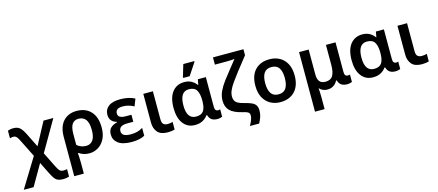

<svg xmlns="http://www.w3.org/2000/svg" viewBox="-64 -1485 5552 2435"><g transform="rotate(-15 2712.5 -267.5)"><path d="M14 241 249 -142 135 -371Q117 -408 101 -425.5Q85 -443 61 -443Q52 -443 39.5 -441.5Q27 -440 14 -435V-535Q30 -540 45.5 -544Q61 -548 87 -548Q140 -548 170.5 -522Q201 -496 232 -434L325 -247L483 -542H612L379 -140L481 65Q499 102 516 118.5Q533 135 564 135Q588 135 612 130V228Q594 233 575.5 236.5Q557 240 529 240Q487 240 461 227Q435 214 415.5 185Q396 156 372 108L302 -34L143 241Z M677 240V-274Q677 -409 742.5 -480.5Q808 -552 919 -552Q1036 -552 1104.5 -478.5Q1173 -405 1173 -266Q1173 -177 1140.5 -115.5Q1108 -54 1054.5 -22Q1001 10 938 10Q899 10 865.5 -1Q832 -12 804 -31H797Q799 -10 801 27.5Q803 65 803 101V240ZM925 -92Q980 -92 1012 -134.5Q1044 -177 1044 -266Q1044 -363 1011 -406.5Q978 -450 916 -450Q860 -450 832 -408.5Q804 -367 804 -278V-137Q827 -115 859 -103.5Q891 -92 925 -92Z M1496 10Q1377 10 1319 -34Q1261 -78 1261 -149Q1261 -209 1294 -238.5Q1327 -268 1379 -280V-285Q1284 -311 1284 -403Q1284 -472 1336.5 -512Q1389 -552 1493 -552Q1546 -552 1596.5 -541Q1647 -530 1681 -510L1645 -417Q1573 -456 1500 -456Q1449 -456 1426.5 -438.5Q1404 -421 1404 -390Q1404 -354 1431 -339.5Q1458 -325 1503 -325H1579V-233H1504Q1444 -233 1417 -214.5Q1390 -196 1390 -159Q1390 -122 1420 -104.5Q1450 -87 1507 -87Q1555 -87 1592.5 -96.5Q1630 -106 1667 -129V-26Q1603 10 1496 10Z M1970 10Q1875 10 1834 -39Q1793 -88 1793 -163V-542H1919V-176Q1919 -126 1939.5 -109Q1960 -92 1991 -92Q2011 -92 2027 -94.5Q2043 -97 2060 -102V-2Q2043 3 2019 6.5Q1995 10 1970 10Z M2326 10Q2230 10 2173.5 -63.5Q2117 -137 2117 -269Q2117 -407 2175 -479.5Q2233 -552 2331 -552Q2388 -552 2427.5 -529Q2467 -506 2492 -471H2496L2509 -542H2614V-152Q2614 -120 2626 -107.5Q2638 -95 2655 -95Q2662 -95 2671 -97Q2680 -99 2684 -100V-3Q2676 1 2657 5.5Q2638 10 2621 10Q2576 10 2547.5 -8Q2519 -26 2504 -72H2495Q2472 -37 2429.5 -13.5Q2387 10 2326 10ZM2367 -90Q2437 -90 2465.5 -132Q2494 -174 2494 -264V-270Q2494 -357 2466 -403Q2438 -449 2365 -449Q2305 -449 2275.5 -403Q2246 -357 2246 -268Q2246 -90 2367 -90ZM2334 -606V-619L2381 -776H2525V-766L2419 -606Z M2994 202Q3014 166 3026.5 133Q3039 100 3039 78Q3039 58 3032.5 46Q3026 34 3006.5 25.5Q2987 17 2948 8Q2837 -18 2789 -66.5Q2741 -115 2741 -197Q2741 -260 2768.5 -319Q2796 -378 2841.5 -438.5Q2887 -499 2942 -567L3025 -671Q3016 -669 2993.5 -667.5Q2971 -666 2945.5 -665.5Q2920 -665 2899 -665H2766V-760H3166V-681L3028 -506Q2974 -436 2939 -386Q2904 -336 2887 -295.5Q2870 -255 2870 -217Q2870 -186 2881.5 -163.5Q2893 -141 2923.5 -124.5Q2954 -108 3011 -95Q3068 -81 3101 -64Q3134 -47 3148 -21.5Q3162 4 3162 43Q3162 87 3149 125Q3136 163 3115 202Z M3708 -272Q3708 -137 3638 -63.5Q3568 10 3448 10Q3374 10 3316 -23Q3258 -56 3225 -119Q3192 -182 3192 -272Q3192 -407 3261.5 -479.5Q3331 -552 3451 -552Q3526 -552 3584 -519.5Q3642 -487 3675 -424.5Q3708 -362 3708 -272ZM3321 -272Q3321 -186 3351.5 -139Q3382 -92 3450 -92Q3518 -92 3548.5 -139Q3579 -186 3579 -272Q3579 -358 3548.5 -404Q3518 -450 3449 -450Q3382 -450 3351.5 -404Q3321 -358 3321 -272Z M3838 240V-542H3964V-213Q3964 -92 4065 -92Q4135 -92 4163 -139.5Q4191 -187 4191 -277V-542H4317V-152Q4317 -120 4329.5 -107.5Q4342 -95 4358 -95Q4365 -95 4374.5 -97Q4384 -99 4388 -100V-3Q4380 1 4360.5 5.5Q4341 10 4325 10Q4280 10 4250.5 -8Q4221 -26 4206 -73H4199Q4154 10 4065 10Q4031 10 4005 -2Q3979 -14 3962 -34H3959Q3961 -18 3962.5 17Q3964 52 3964 84V240Z M4664 10Q4568 10 4511.5 -63.5Q4455 -137 4455 -269Q4455 -407 4513 -479.5Q4571 -552 4669 -552Q4726 -552 4765.5 -529Q4805 -506 4830 -471H4834L4847 -542H4952V-152Q4952 -120 4964 -107.5Q4976 -95 4993 -95Q5000 -95 5009 -97Q5018 -99 5022 -100V-3Q5014 1 4995 5.5Q4976 10 4959 10Q4914 10 4885.5 -8Q4857 -26 4842 -72H4833Q4810 -37 4767.5 -13.5Q4725 10 4664 10ZM4705 -90Q4775 -90 4803.5 -132Q4832 -174 4832 -264V-270Q4832 -357 4804 -403Q4776 -449 4703 -449Q4643 -449 4613.5 -403Q4584 -357 4584 -268Q4584 -90 4705 -90Z M5307 10Q5212 10 5171 -39Q5130 -88 5130 -163V-542H5256V-176Q5256 -126 5276.5 -109Q5297 -92 5328 -92Q5348 -92 5364 -94.5Q5380 -97 5397 -102V-2Q5380 3 5356 6.5Q5332 10 5307 10Z"/></g></svg>

Font: Noto Sans SemiBold
Style: Regular
Weight: 600
Designer: Monotype Design Team
Foundry: Monotype Imaging Inc.
Version: Version 2.007